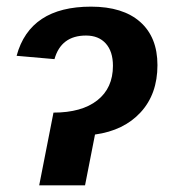

<svg xmlns="http://www.w3.org/2000/svg" viewBox="-20 -558 524 578"><path d="M236 0H98L141 -219Q226 -219 273 -256Q320 -293 320 -360Q320 -403 298.5 -427Q277 -451 239 -451Q164 -451 144 -380L30 -390Q70 -538 254 -538Q350 -538 402 -492Q454 -446 454 -362Q454 -275 403.5 -220Q353 -165 266 -153Z"/></svg>

Font: Libra Sans
Style: Bold Italic
Weight: 700
Italic angle: -12°
Foundry: Context Ltd
Version: Version 1.002